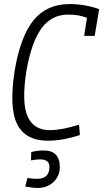

<svg xmlns="http://www.w3.org/2000/svg" viewBox="-20 -685 540 947"><path d="M370 -70 374 -19Q290 9 216 9Q107 9 65.5 -71Q24 -151 52 -334Q80 -504 145 -584.5Q210 -665 323 -665Q398 -665 469 -640L447 -508H395L409 -597Q371 -613 316 -613Q234 -613 184.5 -545Q135 -477 110 -334Q86 -179 116 -111Q146 -43 226 -43Q283 -43 370 -70ZM195 57Q275 57 275 139Q275 183 244 212.5Q213 242 166 242Q141 242 104 235L116 192Q134 197 162 197Q224 197 224 138Q224 101 177 101Q160 101 133 106L134 65Q166 57 195 57Z"/></svg>

Font: Lekton
Style: Italic
Weight: 400
Italic angle: -9.3°
Designer: Paolo Mazzetti, Luciano Perondi, Raffaele Flato, Elena Papassissa, Emilio Macchia, Michela Povoleri, Tobias Seemiller, R
Version: Version 3.000